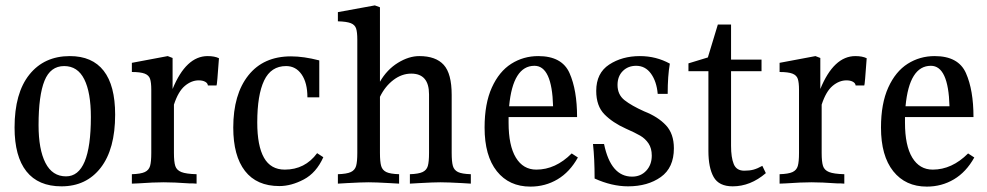

<svg xmlns="http://www.w3.org/2000/svg" viewBox="-20 -678 3661 712"><path d="M407 -253Q407 -125 353.5 -56Q300 13 208 13Q122 13 78 -42.5Q34 -98 34 -205Q34 -333 89 -401.5Q144 -470 239 -470Q322 -470 364.5 -415.5Q407 -361 407 -253ZM123 -214Q123 -124 148.5 -74Q174 -24 225 -24Q317 -24 317 -244Q317 -335 292.5 -384Q268 -433 218 -433Q167 -433 145 -378.5Q123 -324 123 -214Z M792 -462Q785 -362 783 -361H751Q750 -370 740.5 -375Q731 -380 717 -380Q690 -380 665.5 -359.5Q641 -339 625 -290V-111Q625 -78 630 -62.5Q635 -47 652.5 -40Q670 -33 709 -32V3Q699 2 681 2Q625 -2 587 -2Q549 -2 493 2L469 3V-32Q502 -33 517 -40Q532 -47 536.5 -62.5Q541 -78 541 -111V-345Q541 -372 536.5 -385.5Q532 -399 516.5 -405Q501 -411 469 -411V-445L602 -470L620 -463V-348Q670 -470 750 -470Q776 -470 792 -462Z M1164 -454V-317H1120Q1120 -371 1098.5 -402Q1077 -433 1041 -433Q985 -433 959.5 -379.5Q934 -326 934 -224Q934 -137 959 -93Q984 -49 1036 -49Q1111 -49 1156 -110L1179 -95Q1153 -37 1106.5 -12.5Q1060 12 1016 12Q932 12 888.5 -44Q845 -100 845 -205Q845 -328 901 -398.5Q957 -469 1059 -469Q1106 -469 1164 -454Z M1726 -32V3L1694 1Q1640 -2 1613 -2Q1588 -2 1535 1L1500 3V-32Q1532 -33 1547 -40Q1562 -47 1566.5 -62.5Q1571 -78 1571 -111V-328Q1571 -405 1505 -405Q1470 -405 1439 -381.5Q1408 -358 1389 -319V-111Q1389 -78 1393.5 -62.5Q1398 -47 1412.5 -40Q1427 -33 1460 -32V3L1425 1Q1373 -2 1347 -2Q1321 -2 1267 1L1233 3V-32Q1266 -33 1281 -40Q1296 -47 1300.5 -62.5Q1305 -78 1305 -111V-531Q1305 -559 1300.5 -572.5Q1296 -586 1281 -592Q1266 -598 1233 -599V-633L1370 -658L1389 -651V-375Q1415 -420 1455.5 -445Q1496 -470 1535 -470Q1596 -470 1625.5 -437.5Q1655 -405 1655 -326V-111Q1655 -78 1659.5 -62.5Q1664 -47 1678.5 -40Q1693 -33 1726 -32Z M2123 -94Q2093 -40 2047.5 -13Q2002 14 1947 14Q1868 14 1822.5 -43Q1777 -100 1777 -205Q1777 -294 1804 -353.5Q1831 -413 1876 -441.5Q1921 -470 1976 -470Q2064 -470 2092 -407Q2120 -344 2120 -244H1866V-223Q1866 -138 1893 -93.5Q1920 -49 1969 -49Q2040 -49 2100 -109ZM1868 -284H2031Q2027 -434 1962 -434Q1882 -434 1868 -284Z M2464 -442Q2456 -397 2456 -330H2419Q2415 -376 2394 -405Q2373 -434 2339 -434Q2309 -434 2289.5 -414.5Q2270 -395 2270 -363Q2270 -327 2296 -306.5Q2322 -286 2369 -265Q2420 -245 2449.5 -213.5Q2479 -182 2479 -128Q2479 -56 2430.5 -21.5Q2382 13 2309 13Q2249 13 2185 -16Q2185 -90 2179 -144H2220Q2245 -23 2324 -23Q2356 -23 2376.5 -45Q2397 -67 2397 -101Q2397 -128 2385 -146Q2373 -164 2354 -175Q2335 -186 2301 -201Q2252 -223 2221.5 -254Q2191 -285 2191 -341Q2191 -407 2239 -438.5Q2287 -470 2353 -470Q2413 -470 2464 -442Z M2820 -36Q2763 13 2697 13Q2646 13 2626.5 -21.5Q2607 -56 2607 -118V-414H2533V-443L2605 -465L2642 -587H2691V-457H2804V-414H2691V-137Q2691 -94 2701 -69.5Q2711 -45 2740 -45Q2760 -45 2774.5 -49Q2789 -53 2807 -63Z M3194 -462Q3187 -362 3185 -361H3153Q3152 -370 3142.5 -375Q3133 -380 3119 -380Q3092 -380 3067.5 -359.5Q3043 -339 3027 -290V-111Q3027 -78 3032 -62.5Q3037 -47 3054.5 -40Q3072 -33 3111 -32V3Q3101 2 3083 2Q3027 -2 2989 -2Q2951 -2 2895 2L2871 3V-32Q2904 -33 2919 -40Q2934 -47 2938.5 -62.5Q2943 -78 2943 -111V-345Q2943 -372 2938.5 -385.5Q2934 -399 2918.5 -405Q2903 -411 2871 -411V-445L3004 -470L3022 -463V-348Q3072 -470 3152 -470Q3178 -470 3194 -462Z M3593 -94Q3563 -40 3517.5 -13Q3472 14 3417 14Q3338 14 3292.5 -43Q3247 -100 3247 -205Q3247 -294 3274 -353.5Q3301 -413 3346 -441.5Q3391 -470 3446 -470Q3534 -470 3562 -407Q3590 -344 3590 -244H3336V-223Q3336 -138 3363 -93.5Q3390 -49 3439 -49Q3510 -49 3570 -109ZM3338 -284H3501Q3497 -434 3432 -434Q3352 -434 3338 -284Z"/></svg>

Font: Gupter Medium
Style: Regular
Weight: 500
Designer: Octavio Pardo
Version: Version 1.000